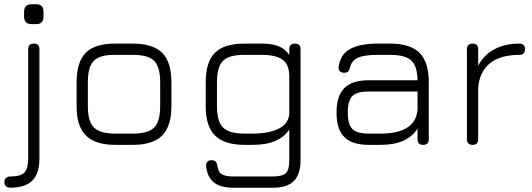

<svg xmlns="http://www.w3.org/2000/svg" viewBox="-38 -676 2482 896"><path d="M131.5 -563.5C131.5 -563.5 108.5 -563.5 108.5 -563.5C86 -563.5 74.5 -575.5 74.5 -599C74.5 -599 74.5 -599 74.5 -599C74.5 -599 74.5 -621.5 74.5 -621.5C74.5 -644.5 86 -656 108.5 -656C108.5 -656 108.5 -656 108.5 -656C108.5 -656 131.5 -656 131.5 -656C154 -656 165 -644.5 165 -621.5C165 -621.5 165 -621.5 165 -621.5C165 -621.5 165 -599 165 -599C165 -575.5 154 -563.5 131.5 -563.5C131.5 -563.5 131.5 -563.5 131.5 -563.5ZM10 200C10 200 10 200 10 200C1.5 200 -5 197.5 -10 193C-15 188.5 -17.5 182 -17.5 173.5C-17.5 173.5 -17.5 173.5 -17.5 173.5C-17.5 165 -15 158.5 -9.5 154C-4.5 149.5 2 147.5 10 147.5C10 147.5 10 147.5 10 147.5C42 147.5 64 141.5 76 129.5C87.5 117.5 93.5 95.5 93.5 63.5C93.5 63.5 93.5 63.5 93.5 63.5C93.5 63.5 93.5 -446.5 93.5 -446.5C93.5 -464 102.5 -472.5 120 -472.5C120 -472.5 120 -472.5 120 -472.5C137.5 -472.5 146 -464 146 -446.5C146 -446.5 146 -446.5 146 -446.5C146 -446.5 146 63.5 146 63.5C146 110 135 144.5 113 166.5C91 189 56.5 200 10 200Z M582 0C582 0 500 0 500 0C437.5 0 392 -14.5 363 -43.5C334 -72 319.5 -117.5 319.5 -179.5C319.5 -179.5 319.5 -179.5 319.5 -179.5C319.5 -179.5 319.5 -292.5 319.5 -292.5C319.5 -355.5 334 -401.5 363 -430.5C392 -459 437.5 -473 500 -472.5C500 -472.5 500 -472.5 500 -472.5C500 -472.5 582 -472.5 582 -472.5C644.5 -472.5 690 -458 719 -429.5C747.5 -400.5 762 -355 762 -292.5C762 -292.5 762 -292.5 762 -292.5C762 -292.5 762 -180.5 762 -180.5C762 -118 747.5 -72.5 719 -43.5C690 -14.5 644.5 0 582 0C582 0 582 0 582 0ZM372 -292.5C372 -292.5 372 -179.5 372 -179.5C372 -132.5 381.5 -99.5 400.5 -81C419 -62 452.5 -52.5 500 -52.5C500 -52.5 500 -52.5 500 -52.5C500 -52.5 582 -52.5 582 -52.5C629.5 -52.5 663 -62 681.5 -81C700 -99.5 709.5 -133 709.5 -180.5C709.5 -180.5 709.5 -180.5 709.5 -180.5C709.5 -180.5 709.5 -292.5 709.5 -292.5C709.5 -340 700 -373.5 681.5 -392C663 -410.5 629.5 -420 582 -420C582 -420 582 -420 582 -420C582 -420 500 -420 500 -420C468 -420.5 442.5 -416.5 424 -408.5C405.5 -400.5 392 -387 384 -368.5C376 -350 372 -324.5 372 -292.5C372 -292.5 372 -292.5 372 -292.5Z M1236.5 200C1236.5 200 1050.5 200 1050.5 200C1011 200 981 192 960.5 175.5C940 159.5 927.5 134 924 99.5C924 99.5 924 99.5 924 99.5C923 91 925 84 929.5 79C934 74 940.5 71.5 949 71.5C949 71.5 949 71.5 949 71.5C957.5 71.5 963.5 73.5 968 78C972.5 82.5 975 89 976.5 97.5C976.5 97.5 976.5 97.5 976.5 97.5C979 117 985.5 130 997 137C1008.5 144 1026 147.5 1050.5 147.5C1050.5 147.5 1050.5 147.5 1050.5 147.5C1050.5 147.5 1236.5 147.5 1236.5 147.5C1266 147.5 1286 142 1296.5 131.5C1307 121 1312 101 1312 71.5C1312 71.5 1312 71.5 1312 71.5C1312 71.5 1312 -71.5 1312 -71.5C1296.5 -48 1275 -30.5 1247 -18.5C1219 -6 1183.5 0 1140.5 0C1140.5 0 1140.5 0 1140.5 0C1140.5 0 1102.5 0 1102.5 0C1040 0 994.5 -14.5 965.5 -43.5C936.5 -72 922 -117.5 922 -179.5C922 -179.5 922 -179.5 922 -179.5C922 -179.5 922 -292.5 922 -292.5C922 -355.5 936.5 -401.5 965.5 -430C994 -458.5 1040 -472.5 1102.5 -472.5C1102.5 -472.5 1102.5 -472.5 1102.5 -472.5C1102.5 -472.5 1184.5 -472.5 1184.5 -472.5C1217 -472.5 1243.5 -468 1264 -459.5C1284.5 -451 1300.5 -437.5 1312 -419C1312 -419 1312 -419 1312 -419C1312 -419 1312 -446.5 1312 -446.5C1312 -464 1321 -472.5 1338.5 -472.5C1338.5 -472.5 1338.5 -472.5 1338.5 -472.5C1356 -472.5 1364.5 -464 1364.5 -446.5C1364.5 -446.5 1364.5 -446.5 1364.5 -446.5C1364.5 -446.5 1364.5 71.5 1364.5 71.5C1364.5 115.5 1354 148 1333.5 168.5C1313 189.5 1280.5 200 1236.5 200C1236.5 200 1236.5 200 1236.5 200ZM1102.5 -52.5C1102.5 -52.5 1102.5 -52.5 1102.5 -52.5C1102.5 -52.5 1140.5 -52.5 1140.5 -52.5C1192.5 -52.5 1234 -60.5 1265.5 -77C1296.5 -93.5 1312 -118 1312 -151.5C1312 -151.5 1312 -151.5 1312 -151.5C1312 -151.5 1312 -318.5 1312 -318.5C1312 -356 1301.5 -382.5 1280.5 -397.5C1259.5 -412.5 1227.5 -420 1184.5 -420C1184.5 -420 1184.5 -420 1184.5 -420C1184.5 -420 1102.5 -420 1102.5 -420C1055 -420 1021.5 -411 1003 -392.5C984 -374 974.5 -340.5 974.5 -292.5C974.5 -292.5 974.5 -292.5 974.5 -292.5C974.5 -292.5 974.5 -179.5 974.5 -179.5C974.5 -132.5 984 -99.5 1003 -81C1021.5 -62 1055 -52.5 1102.5 -52.5Z M1739 0C1739 0 1683 0 1683 0C1631 0 1593 -12 1569 -36.5C1544.5 -60.5 1532.5 -98.5 1532.5 -150.5C1532.5 -150.5 1532.5 -150.5 1532.5 -150.5C1532.5 -202.5 1544.5 -240.5 1569 -265C1593.5 -289.5 1631.5 -301.5 1683 -301.5C1683 -301.5 1683 -301.5 1683 -301.5C1683 -301.5 1910.5 -301.5 1910.5 -301.5C1910 -345.5 1900 -376.5 1881 -394C1861.5 -411.5 1829 -420 1783 -420C1783 -420 1783 -420 1783 -420C1783 -420 1725 -420 1725 -420C1682.5 -420 1651.5 -415.5 1632 -406.5C1612.5 -397.5 1600 -382 1595.5 -360.5C1595.5 -360.5 1595.5 -360.5 1595.5 -360.5C1593 -352 1590 -346 1586.5 -342.5C1582.5 -338.5 1576.5 -336.5 1568 -336.5C1568 -336.5 1568 -336.5 1568 -336.5C1559.5 -336.5 1552.5 -339 1548 -344C1543 -348.5 1541 -355 1542.5 -363.5C1542.5 -363.5 1542.5 -363.5 1542.5 -363.5C1547 -401.5 1564 -429 1594.5 -446.5C1624.5 -464 1668 -472.5 1725 -472.5C1725 -472.5 1725 -472.5 1725 -472.5C1725 -472.5 1783 -472.5 1783 -472.5C1845.5 -472.5 1891 -458 1920 -429.5C1948.5 -400.5 1963 -355 1963 -292.5C1963 -292.5 1963 -292.5 1963 -292.5C1963 -292.5 1963 -26.5 1963 -26.5C1963 -9 1954.5 0 1937 0C1937 0 1937 0 1937 0C1919.5 0 1910.5 -9 1910.5 -26.5C1910.5 -26.5 1910.5 -26.5 1910.5 -26.5C1910.5 -26.5 1910.5 -76 1910.5 -76C1878.5 -25.5 1821.5 0 1739 0C1739 0 1739 0 1739 0ZM1683 -52.5C1683 -52.5 1683 -52.5 1683 -52.5C1683 -52.5 1739 -52.5 1739 -52.5C1771.5 -52.5 1800 -56 1824.5 -63.5C1849 -70.5 1868.5 -82 1883.5 -98C1898.5 -114 1907.5 -135.5 1910.5 -162C1910.5 -162 1910.5 -162 1910.5 -162C1910.5 -162 1910.5 -249 1910.5 -249C1910.5 -249 1683 -249 1683 -249C1646 -249 1620.5 -242 1606.5 -228C1592 -213.5 1585 -188 1585 -150.5C1585 -150.5 1585 -150.5 1585 -150.5C1585 -113.5 1592 -88 1606.5 -74C1620.5 -59.5 1646 -52.5 1683 -52.5Z M2167.5 0C2167.5 0 2167.5 0 2167.5 0C2150 0 2141 -9 2141 -26.5C2141 -26.5 2141 -26.5 2141 -26.5C2141 -26.5 2141 -446.5 2141 -446.5C2141 -464 2150 -472.5 2167.5 -472.5C2167.5 -472.5 2167.5 -472.5 2167.5 -472.5C2185 -472.5 2193.5 -464 2193.5 -446.5C2193.5 -446.5 2193.5 -446.5 2193.5 -446.5C2193.5 -446.5 2193.5 -369.5 2193.5 -369.5C2211 -403 2236 -428.5 2269 -446C2301.5 -463.5 2340.5 -472.5 2385.5 -472.5C2385.5 -472.5 2385.5 -472.5 2385.5 -472.5C2403 -472.5 2412 -464 2412 -446.5C2412 -446.5 2412 -446.5 2412 -446.5C2412 -429 2403 -420 2385.5 -420C2385.5 -420 2385.5 -420 2385.5 -420C2326 -420 2280 -406.5 2247.5 -380C2215 -353 2197 -314.5 2193.5 -265C2193.5 -265 2193.5 -265 2193.5 -265C2193.5 -265 2193.5 -26.5 2193.5 -26.5C2193.5 -9 2185 0 2167.5 0Z"/></svg>

Font: Jura-Fortis-Regular
Style: Regular
Weight: 500
Designer: Daniel Johnson, Alexei Vanyashin, Mirko Velimirovic
Foundry: Daniel Johnson
Version: ""